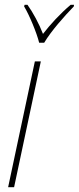

<svg xmlns="http://www.w3.org/2000/svg" viewBox="-20 -784 330 804"><path d="M144 -605H165C194 -654 251 -718 289 -757L290 -764H276C232 -727 190 -681 160 -642C144 -684 118 -732 95 -764H83L81 -757C102 -723 134 -646 144 -605ZM14 0H39L151 -527H126Z"/></svg>

Font: Noto Sans Condensed Thin
Style: Italic
Weight: 100
Width: 3
Italic angle: -12°
Designer: Monotype Design Team
Foundry: Monotype Imaging Inc.
Version: Version 2.013